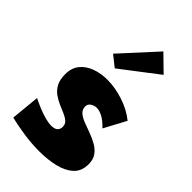

<svg xmlns="http://www.w3.org/2000/svg" viewBox="-237 -856 961 961"><g transform="rotate(45 243.0 -375.5)"><path d="M239 21Q185 21 129 13Q73 5 27 -7L42 -160Q62 -150 89 -138.5Q116 -127 143 -119.5Q170 -112 189 -112Q203 -112 213 -115.5Q223 -119 229 -127.5Q235 -136 235 -149Q235 -168 222 -179.5Q209 -191 189 -199.5Q169 -208 146 -218Q123 -228 103 -242.5Q83 -257 70 -281Q57 -305 57 -343Q57 -389 80.5 -417.5Q104 -446 142.5 -460Q181 -474 226 -474Q282 -474 341 -454.5Q400 -435 443 -400L381 -284Q352 -314 329 -325.5Q306 -337 288 -337Q272 -337 257 -327.5Q242 -318 242 -301Q242 -279 257.5 -265.5Q273 -252 298 -242.5Q323 -233 350.5 -223Q378 -213 403 -199Q428 -185 443.5 -163.5Q459 -142 459 -108Q459 -59 428.5 -31Q398 -3 348 9Q298 21 239 21ZM212 -540 154 -586 324 -772 408 -690Z"/></g></svg>

Font: Marhey Light
Style: Regular
Weight: 300
Designer: Nur Syamsi & Bustanul Arifin
Foundry: Namelatype
Version: Version 1.000